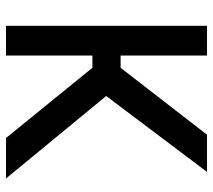

<svg xmlns="http://www.w3.org/2000/svg" viewBox="-55 -655 710 640"><g transform="rotate(90 300.0 -335.0)"><path d="M66 -670V0H165V-288H206L440 0H575L300 -334L553 -670H429L206 -382H165V-670Z"/></g></svg>

Font: LT Wave Mono Medium
Style: Regular
Weight: 500
Designer: Daniel Lyons
Version: Version 2.5 (Glyphs App)